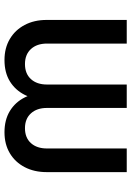

<svg xmlns="http://www.w3.org/2000/svg" viewBox="117 -698 591 865"><g transform="rotate(90 412.5 -265.5)"><path d="M250.5 9.8Q196.3 9.8 155.8 -14.2Q115.2 -38.1 92.5 -81.1Q69.8 -124 69.8 -180.2V-541H176.3V-181.6Q176.3 -136.2 200.9 -109.4Q225.6 -82.5 268.6 -82.5Q312 -82.5 336.4 -109.4Q360.8 -136.2 360.8 -181.6V-541H466.3V-181.6Q466.3 -136.2 490.7 -109.4Q515.1 -82.5 557.6 -82.5Q600.6 -82.5 624.8 -109.4Q648.9 -136.2 648.9 -181.6V-541H755.4V-180.2Q755.4 -124 732.9 -81.1Q710.4 -38.1 670.2 -14.2Q629.9 9.8 575.7 9.8Q520 9.8 480.2 -14.4Q440.4 -38.6 418.9 -81.5Q397.5 -124.5 396 -180.2H430.2Q429.2 -125 407.7 -82Q386.2 -39.1 346.7 -14.6Q307.1 9.8 250.5 9.8Z"/></g></svg>

Font: Inter 17pt Medium
Style: Regular
Weight: 500
Version: Version 4.001;git-66647c0bb